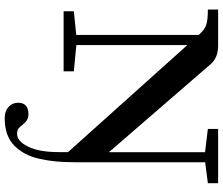

<svg xmlns="http://www.w3.org/2000/svg" viewBox="-86 -617 956 824"><g transform="rotate(90 392.0 -205.0)"><path d="M28.3 0V-43.9L129.9 -54.2V-579.6L128.4 -581.5Q108.4 -604 88.1 -611.6Q67.9 -619.1 21 -619.1V-663.1H175.3Q225.1 -663.1 252.9 -633.8L633.3 -194.3V-606.9L533.2 -619.1V-663.1H766.1V-619.1L676.3 -607.4V-49.3Q676.3 -4.4 672.9 32.5Q669.4 69.3 661.4 104.5Q653.3 139.6 639.2 165.8Q625 191.9 604.5 212.2Q584 232.4 554.2 242.7Q524.4 252.9 486.8 252.9Q457.5 252.9 439.2 236.6Q420.9 220.2 420.9 195.3Q420.9 150.9 470.7 150.9Q496.1 150.9 514.2 174.8Q525.4 189.5 533 194.6Q540.5 199.7 555.2 199.7Q585.9 199.7 609.4 152.3Q632.8 105 632.8 20.5V-19L173.3 -531.2V-54.7L286.1 -43.9V0Z"/></g></svg>

Font: Elstob 6pt
Style: Bold
Weight: 700
Designer: Peter S. Baker
Version: Version 1.015